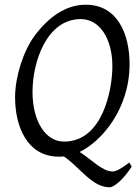

<svg xmlns="http://www.w3.org/2000/svg" viewBox="-20 -650 594 815"><path d="M252 -49C172 -49 118 -137 118 -260C118 -387 178 -569 323 -569C403 -569 457 -486 457 -369C457 -269 416 -49 252 -49ZM539 57 529 40C493 67 472 78 458 78C414 78 369 27 318 -5C408 -48 530 -184 530 -378C530 -502 481 -630 344 -630C257 -630 184 -575 126 -497C79 -433 44 -324 44 -237C44 -115 94 15 230 15C237 15 244 15 251 14C317 58 370 145 445 145C464 145 504 112 539 57Z"/></svg>

Font: Temporarium
Style: Italic
Weight: 400
Italic angle: -7°
Version: Version 1.1